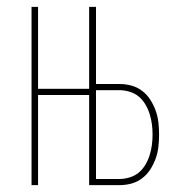

<svg xmlns="http://www.w3.org/2000/svg" viewBox="-20 -540 540 560"><path d="M72 0V-520H91V-281H240V-520H260V-295H328Q346 -295 363 -290.5Q380 -286 394.5 -275Q409 -264 418.5 -249Q428 -234 434 -217.5Q440 -201 442 -183Q444 -165 444 -148Q444 -130 442 -112Q440 -94 434 -77.5Q428 -61 418.5 -46Q409 -31 394.5 -20Q380 -9 363 -4.5Q346 0 328 0H240V-263H91V0ZM328 -18Q343 -18 358 -22.5Q373 -27 384.5 -36.5Q396 -46 404 -59.5Q412 -73 416.5 -87.5Q421 -102 423 -117Q425 -132 425 -148Q425 -163 423 -178Q421 -193 416.5 -207.5Q412 -222 404 -235.5Q396 -249 384.5 -258.5Q373 -268 358 -272.5Q343 -277 328 -277H260V-18Z"/></svg>

Font: Iosevka Term Curly Thin
Style: Regular
Weight: 100
Designer: Belleve Invis
Foundry: Belleve Invis
Version: Version 32.3.0